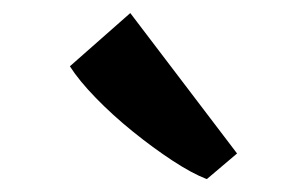

<svg xmlns="http://www.w3.org/2000/svg" viewBox="-20 -892 470 294"><path d="M296 -618Q274 -626.5 244.2 -646Q214.5 -665.5 183.5 -690.5Q152.5 -715.5 126.8 -742Q101 -768.5 87 -790.5L179.5 -872L343 -657L297 -618Z"/></svg>

Font: Merriweather 48pt ExtraBold
Style: Regular
Weight: 800
Version: Version 2.100